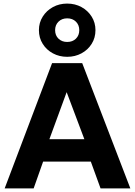

<svg xmlns="http://www.w3.org/2000/svg" viewBox="-20 -1053 754 1073"><path d="M6 0 271 -700H439.5L708.5 0H542L487.5 -150H221L168 0ZM256 -275H451.5L352.5 -538ZM355.5 -735.5Q311.5 -735.5 275.8 -754.8Q240 -774 218.8 -807.8Q197.5 -841.5 197.5 -884.5Q197.5 -926.5 218.8 -960.2Q240 -994 275.8 -1013.5Q311.5 -1033 355.5 -1033Q399.5 -1033 435.2 -1013.5Q471 -994 492.2 -960.2Q513.5 -926.5 513.5 -884.5Q513.5 -841.5 492.2 -807.8Q471 -774 435.2 -754.8Q399.5 -735.5 355.5 -735.5ZM355.5 -818.5Q385.5 -818.5 404.2 -836.8Q423 -855 423 -884.5Q423 -913.5 404.2 -932Q385.5 -950.5 355.5 -950.5Q326 -950.5 307 -932Q288 -913.5 288 -884.5Q288 -855 307 -836.8Q326 -818.5 355.5 -818.5Z"/></svg>

Font: Geologica SemiBold
Style: Regular
Weight: 600
Designer: Sindre Bremnes, Frode Helland
Foundry: Monokrom Skriftforlag AS
Version: Version 1.010;gftools[0.9.28]